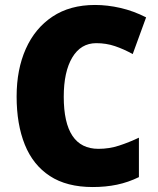

<svg xmlns="http://www.w3.org/2000/svg" viewBox="-20 -744 637 774"><path d="M368 -570Q306 -570 271.5 -512.5Q237 -455 237 -354Q237 -144 377 -144Q420 -144 460 -157Q500 -170 540 -189V-30Q497 -9 451.5 0.5Q406 10 354 10Q249 10 181 -34.5Q113 -79 80 -161Q47 -243 47 -355Q47 -464 84 -547Q121 -630 191.5 -677Q262 -724 363 -724Q413 -724 465.5 -712Q518 -700 569 -674L515 -526Q479 -546 443.5 -558Q408 -570 368 -570Z"/></svg>

Font: Noto Sans Ethiopic SemiCondensed Black
Style: Regular
Weight: 900
Width: 4
Designer: Monotype Design Team
Foundry: Monotype Imaging Inc.
Version: Version 2.102; ttfautohint (v1.8.4.7-5d5b)